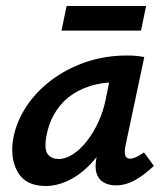

<svg xmlns="http://www.w3.org/2000/svg" viewBox="-20 -611 554 640"><path d="M132 9Q65 9 38.5 -38.5Q12 -86 25 -154Q36 -208 68.5 -257Q101 -306 151.5 -344Q202 -382 266 -404Q330 -426 404 -426Q424 -426 437 -424.5Q450 -423 461 -421L398 -124Q390 -82 413 -82Q422 -82 434 -87.5Q446 -93 460 -103L493 -58Q456 -24 426.5 -8.5Q397 7 367 7Q343 7 325.5 -3Q308 -13 301.5 -34.5Q295 -56 303 -92L336 -243L390 -277Q375 -211 347.5 -158Q320 -105 285 -67.5Q250 -30 210.5 -10.5Q171 9 132 9ZM175 -81Q199 -81 223.5 -97Q248 -113 269.5 -140.5Q291 -168 307.5 -203.5Q324 -239 332 -278L352 -377L407 -334Q398 -336 389 -336.5Q380 -337 371 -337Q319 -337 278 -323.5Q237 -310 207.5 -286Q178 -262 159.5 -228.5Q141 -195 134 -154Q127 -111 140 -96Q153 -81 175 -81ZM185 -509 202 -591H467L450 -509Z"/></svg>

Font: Ysabeau
Style: Bold Italic
Weight: 700
Italic angle: -12°
Designer: Christian Thalmann (Catharsis Fonts)
Version: Version 2.002